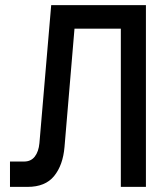

<svg xmlns="http://www.w3.org/2000/svg" viewBox="-20 -730 640 750"><path d="M19 0V-99H74Q101 -99 116 -118.5Q131 -138 134 -171L180 -710H550V0H452V-618H271L232 -156Q226 -85 191.5 -42.5Q157 0 88 0Z"/></svg>

Font: Geist Mono Medium
Style: Regular
Weight: 500
Monospace: yes
Designer: Basement.studio, Andrés Briganti, Mateo Zaragoza
Foundry: Basement.studio, Vercel, Andrés Briganti, Guido Ferreyra, Mateo Zaragoza
Version: Version 1.500; ttfautohint (v1.8.4.7-5d5b)